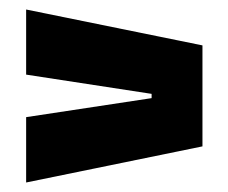

<svg xmlns="http://www.w3.org/2000/svg" viewBox="-20 -515 480 404"><path d="M299 -317.5 35 -358V-495L406 -419.5V-207L35 -131V-268.5L299 -308.5Z"/></svg>

Font: Anek Odia SemiCondensed ExtraBold
Style: Regular
Weight: 800
Width: 4
Designer: Yesha Goshar & Mahesh Sahu (Odia), Yesha Goshar (Latin)
Foundry: Ek Type
Version: Version 1.003